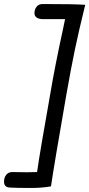

<svg xmlns="http://www.w3.org/2000/svg" viewBox="-35 -768 443 953"><path d="M15 163Q-15 162 -15 134Q-15 113 -4 99.5Q7 86 26 86L99 87Q131 87 149 86Q163 -13 214 -299Q237 -437 278 -625L288 -673H253H178Q159 -673 147.5 -680.5Q136 -688 136 -703Q136 -721 146.5 -734.5Q157 -748 176 -748Q340 -748 388 -744Q356 -614 337 -523Q318 -432 294 -296Q234 48 218 157Q173 165 120 165Q43 165 15 163Z"/></svg>

Font: Mali Medium
Style: Italic
Weight: 500
Italic angle: -10°
Version: Version 1.000; ttfautohint (v1.6)